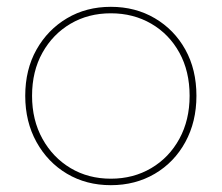

<svg xmlns="http://www.w3.org/2000/svg" viewBox="-20 -540 650 563"><path d="M305 3Q233 3 176.5 -30.5Q120 -64 87 -123.5Q54 -183 54 -259Q54 -336 87 -394.5Q120 -453 176.5 -486.5Q233 -520 305 -520Q377 -520 434 -486.5Q491 -453 523.5 -394.5Q556 -336 556 -259Q556 -183 523.5 -123.5Q491 -64 434 -30.5Q377 3 305 3ZM305 -16Q371 -16 423.5 -47Q476 -78 506 -133Q536 -188 536 -259Q536 -331 506 -385.5Q476 -440 423.5 -470.5Q371 -501 305 -501Q239 -501 187 -470.5Q135 -440 104.5 -385.5Q74 -331 74 -259Q74 -188 104.5 -133Q135 -78 187 -47Q239 -16 305 -16Z"/></svg>

Font: Montserrat Thin Thin
Style: Regular
Weight: 250
Version: Version 9.000